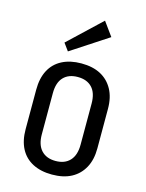

<svg xmlns="http://www.w3.org/2000/svg" viewBox="-118 -849 704 928"><g transform="rotate(15 234.0 -384.5)"><path d="M234 8Q178 8 137.5 -13Q97 -34 76 -74Q55 -114 55 -171V-369Q55 -426 76 -466Q97 -506 137.5 -527Q178 -548 234 -548Q291 -548 330.5 -527Q370 -506 392 -466Q414 -426 414 -369V-171Q414 -114 392 -74Q370 -34 330.5 -13Q291 8 234 8ZM234 -60Q280 -60 305.5 -87.5Q331 -115 331 -167V-373Q331 -426 305.5 -453Q280 -480 234 -480Q188 -480 162.5 -453Q137 -426 137 -373V-167Q137 -115 162.5 -87.5Q188 -60 234 -60ZM340 -708 155 -587 128 -624 290 -777Z"/></g></svg>

Font: Pathway Extreme Condensed
Style: Regular
Weight: 400
Width: 3
Version: Version 1.001;gftools[0.9.26]